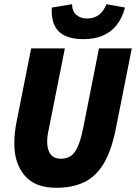

<svg xmlns="http://www.w3.org/2000/svg" viewBox="-20 -880 646 912"><path d="M247 12Q146 12 97 -46.5Q48 -105 48 -196Q48 -226 51 -253Q54 -280 60 -308L128 -650H288L216 -288Q212 -268 208 -248Q204 -228 204 -208Q204 -168 220.5 -147Q237 -126 268 -126Q296 -126 315.5 -138.5Q335 -151 349.5 -183.5Q364 -216 376 -276L450 -650H606L530 -268Q509 -163 472 -102Q435 -41 379.5 -14.5Q324 12 247 12ZM376 -694Q324 -694 289.5 -710Q255 -726 239 -759.5Q223 -793 226 -844L322 -860Q323 -826 343 -809Q363 -792 394 -792Q426 -792 449 -809Q472 -826 486 -860L574 -844Q560 -793 533.5 -760Q507 -727 467.5 -710.5Q428 -694 376 -694Z"/></svg>

Font: Source Code Pro ExtraLight Black
Style: Italic
Weight: 900
Italic angle: -11°
Monospace: yes
Version: Version 1.016;hotconv 1.0.116;makeotfexe 2.5.65601